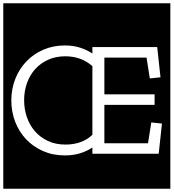

<svg xmlns="http://www.w3.org/2000/svg" viewBox="-32 -937 1058 1170"><path d="M935 0 955 -184 890 -191 870 -64H604V-298H910V-362H604V-586H861L881 -459L946 -466L926 -650H531V-611Q496 -634 454.5 -647Q413 -660 363 -660Q292 -660 232 -634Q172 -608 128.5 -562.5Q85 -517 61 -456Q37 -395 37 -325Q37 -256 60.5 -195Q84 -134 127 -88.5Q170 -43 230 -16.5Q290 10 363 10Q414 10 455 -2.5Q496 -15 531 -38V0ZM531 -116Q502 -87 460 -71.5Q418 -56 367 -56Q307 -56 260 -78Q213 -100 180.5 -137.5Q148 -175 131.5 -224Q115 -273 115 -327Q115 -382 132.5 -431Q150 -480 182.5 -516Q215 -552 261.5 -573Q308 -594 366 -594Q463 -594 531 -534ZM-12 -917H1006V213H-12Z"/></svg>

Font: Zilla Slab Regular Highlight
Style: Regular
Weight: 410
Designer: Typotheque Type Foundry
Foundry: Typotheque type foundry
Version: Version 1.0; 2017